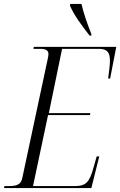

<svg xmlns="http://www.w3.org/2000/svg" viewBox="-40 -951 608 971"><path d="M413 -771H422V-779C402 -828 381 -890 372 -931H315L314 -922C335 -874 373 -822 413 -771ZM-20 0H422L462 -160H449L433 -104C413 -30 395 -10 338 -10H127L203 -369H415L417 -379H207L274 -704H461C503 -704 516 -685 516 -643C516 -622 511 -587 507 -554H517L548 -714H131L129 -704H162C190 -704 205 -697 205 -678C205 -672 204 -665 202 -656L73 -52C67 -20 47 -10 8 -10H-17Z"/></svg>

Font: Noto Serif Display Condensed Light
Style: Italic
Weight: 300
Width: 3
Italic angle: -12°
Designer: Monotype Design Team
Foundry: Monotype Imaging Inc.
Version: Version 2.009